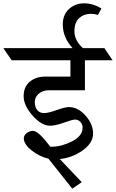

<svg xmlns="http://www.w3.org/2000/svg" viewBox="-79 -964 696 1153"><path d="M467 -881Q425 -881 396.5 -855.5Q368 -830 368 -775.5Q368 -721 419 -675H548L597 -602H431V-422H215Q179 -422 154.5 -402Q130 -382 130 -351Q130 -320 145 -302.5Q160 -285 185.5 -285Q211 -285 261.5 -303Q312 -321 335 -321Q389 -321 434.5 -270Q480 -219 480 -162Q480 -105 417 -60.5Q354 -16 280 -9L412 130L355 169L212 -11Q157 -24 110.5 -61Q64 -98 64 -133Q64 -151 81 -164.5Q98 -178 120 -178Q152 -178 223 -83Q228 -83 233 -83Q290 -83 353.5 -115Q417 -147 417 -198Q417 -218 403.5 -232Q390 -246 373 -246Q356 -246 305 -227.5Q254 -209 221 -209Q171 -209 117 -269.5Q63 -330 63 -386.5Q63 -443 100 -473.5Q137 -504 192 -504H344V-602H-9L-59 -675H357Q298 -739 298 -817Q298 -876 335.5 -910Q373 -944 426.5 -944Q480 -944 530 -913L509 -874Q489 -881 467 -881Z"/></svg>

Font: Halant Medium
Style: Regular
Weight: 500
Designer: Hitesh Malaviya (Devanagari), Satya Rajpurohit (Latin)
Foundry: Indian Type Foundry
Version: Version 1.101;PS 1.0;hotconv 1.0.78;makeotf.lib2.5.61930; tt